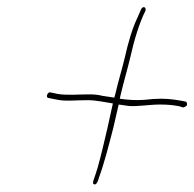

<svg xmlns="http://www.w3.org/2000/svg" viewBox="-20 -603 535 529"><path d="M381 -574C383 -584 374 -587 369 -578L359 -555C344 -524 333 -485 324 -445C317 -415 305 -376 298 -345L295 -334L262 -339C251 -342 239 -343 224 -343C197 -343 166 -340 140 -344L121 -348C117 -349 116 -349 115 -348C108 -344 107 -333 114 -333L134 -329C160 -323 186 -327 220 -327C247 -327 270 -321 291 -318L276 -250C267 -211 258 -173 249 -141C240 -109 231 -97 240 -95C244 -94 248 -98 252 -111V-112C267 -152 279 -200 292 -250L307 -315C316 -314 326 -312 335 -311C359 -309 391 -315 421 -315C445 -315 460 -313 475 -310L484 -307C487 -307 493 -310 495 -313C496 -316 495 -322 492 -323L482 -325C464 -328 447 -331 424 -331C410 -331 395 -330 378 -328C354 -326 331 -328 310 -331L312 -340C320 -375 332 -415 339 -445C349 -490 363 -538 381 -574Z"/></svg>

Font: Stray Cat
Style: ExLtCnObl
Weight: 200
Version: Version 1.0